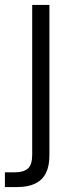

<svg xmlns="http://www.w3.org/2000/svg" viewBox="-44 -541 288 781"><path d="M-24 220V160H14Q53 160 70 144Q87 128 87 89V-521H157V91Q157 135 142.5 163.5Q128 192 98.5 206Q69 220 25 220Z"/></svg>

Font: DM Sans 10pt Light
Style: Regular
Weight: 300
Version: Version 4.004;gftools[0.9.30]